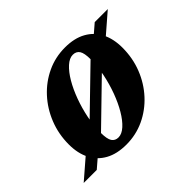

<svg xmlns="http://www.w3.org/2000/svg" viewBox="-146 -620 800 800"><g transform="rotate(-45 254.0 -220.0)"><path d="M305.5 -454.5Q360.5 -454.5 398.2 -433.5Q436 -412.5 455.2 -374.5Q474.5 -336.5 474.5 -284.5Q474.5 -223 453.2 -169.2Q432 -115.5 394.2 -74.5Q356.5 -33.5 306.8 -10.2Q257 13 200.5 13Q145.5 13 107.8 -7.8Q70 -28.5 50.5 -66.8Q31 -105 31 -157Q31 -218 52.5 -272Q74 -326 111.8 -367Q149.5 -408 199 -431.2Q248.5 -454.5 305.5 -454.5ZM198.5 -31.5Q218.5 -31.5 239.5 -50.5Q260.5 -69.5 279.5 -101.8Q298.5 -134 313.5 -174.5Q328.5 -215 337.5 -258.8Q346.5 -302.5 346.5 -343.5Q346.5 -380.5 336.8 -395.2Q327 -410 307 -410Q287 -410 266 -391Q245 -372 226 -339.8Q207 -307.5 192 -266.8Q177 -226 168.2 -182.5Q159.5 -139 159.5 -98Q159.5 -61 169.2 -46.2Q179 -31.5 198.5 -31.5ZM468 -441.5H545L430 -342L391 -321L143 -80L103.5 -56L38.5 0H-38.5L75.5 -98.5L114.5 -119.5L363.5 -361L403 -385.5Z"/></g></svg>

Font: Newsreader 24pt
Style: Bold Italic
Weight: 700
Italic angle: -17°
Designer: Hugues Gentile
Foundry: Production Type
Version: Version 1.003